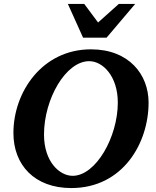

<svg xmlns="http://www.w3.org/2000/svg" viewBox="-20 -937 791 973"><path d="M733 -417C733 -559 634 -687 441 -687C194 -687 48 -471 48 -263C48 -101 155 16 341 16C603 16 733 -212 733 -417ZM577 -417C577 -243 466 -46 348 -46C282 -46 203 -117 203 -255C203 -435 313 -627 432 -627C501 -627 577 -551 577 -417ZM665 -917H582L477 -823L407 -917H324L401 -746H520Z"/></svg>

Font: Veleka
Style: Bold Italic
Weight: 700
Italic angle: -12°
Designer: Stefan Peev, Context Ltd, 2016; SIL International, 1997-2014.
Foundry: Stefan Peev, Context Ltd, 2016
Version: Version 5.000